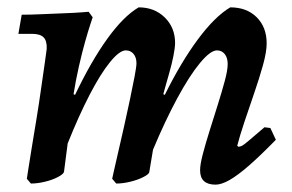

<svg xmlns="http://www.w3.org/2000/svg" viewBox="-20 -491 795 522"><path d="M628 -92Q633 -92 638.5 -95Q644 -98 658 -110Q672 -122 699 -145L715 -143L730 -111Q687 -67 656.5 -40.5Q626 -14 604 -1.5Q582 11 566 11Q524 11 524 -28Q524 -44 531.5 -72.5Q539 -101 550 -136Q561 -171 572 -206Q583 -241 591 -270.5Q599 -300 599 -317Q599 -334 591 -344Q583 -354 570 -354Q552 -354 523.5 -319.5Q495 -285 462 -224Q429 -163 396 -84L386 -24Q386 -18 370.5 -10Q355 -2 334.5 3Q314 8 296 8L285 -5Q285 -5 289.5 -25.5Q294 -46 301.5 -78Q309 -110 317.5 -148Q326 -186 333.5 -221.5Q341 -257 346 -283.5Q351 -310 351 -319Q351 -335 343 -344.5Q335 -354 322 -354Q305 -354 279 -322Q253 -290 223.5 -233Q194 -176 164 -101L154 -24Q153 -18 138 -10Q123 -2 102.5 3Q82 8 64 8L53 -5Q53 -5 56.5 -28Q60 -51 66 -87.5Q72 -124 79 -166.5Q86 -209 91.5 -248.5Q97 -288 101.5 -318Q106 -348 107 -358Q108 -380 98.5 -389.5Q89 -399 67 -399H30L39 -451Q65 -451 96 -452.5Q127 -454 155.5 -455Q184 -456 202.5 -457.5Q221 -459 221 -459L232 -444Q232 -444 226 -426Q220 -408 211.5 -378Q203 -348 194.5 -310.5Q186 -273 180 -235L184 -233Q228 -325 272 -386Q316 -447 357 -471Q400 -471 428 -443.5Q456 -416 456 -374Q456 -362 451.5 -339Q447 -316 440 -292Q433 -268 428.5 -251.5Q424 -235 424 -235L428 -233Q472 -322 518 -384Q564 -446 606 -471Q651 -471 678 -444Q705 -417 705 -373Q705 -350 695 -314Q685 -278 671 -237.5Q657 -197 644.5 -159.5Q632 -122 625 -95Z"/></svg>

Font: Alegreya SemiBold
Style: Italic
Weight: 600
Italic angle: -7°
Designer: Juan Pablo del Peral
Foundry: Huerta Tipografica
Version: Version 2.009